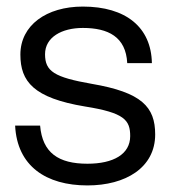

<svg xmlns="http://www.w3.org/2000/svg" viewBox="-20 -552 518 584"><path d="M246 12C362 12 452 -42 452 -143C452 -227 411 -271 259 -297C145 -317 117 -335 117 -387C117 -439 168 -467 232 -467C309 -467 363 -440 367 -360H442C440 -469 363 -532 232 -532C121 -532 42 -475 42 -386C42 -304 82 -254 239 -228C358 -209 376 -187 376 -138C376 -83 325 -54 246 -54C158 -54 109 -87 102 -170H26C32 -47 120 12 246 12Z"/></svg>

Font: Aspekta 350
Style: Regular
Weight: 350
Designer: Ivo Dolenc
Version: Version 2.000